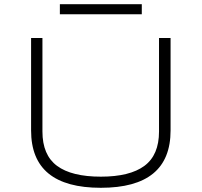

<svg xmlns="http://www.w3.org/2000/svg" viewBox="-20 -886 961 914"><path d="M460 8Q294 8 211 -60Q128 -128 128 -265V-705H182V-260Q182 -148 251.5 -96.5Q321 -45 460 -45Q598 -45 667.5 -96.5Q737 -148 737 -260V-705H792V-265Q792 -128 709 -60Q626 8 460 8ZM265 -818V-866H655V-818Z"/></svg>

Font: Nunito Sans 7pt Expanded ExtraLight
Style: Regular
Weight: 250
Width: 7
Designer: Vernon Adams
Foundry: Vernon Adams
Version: Version 3.101;gftools[0.9.27]